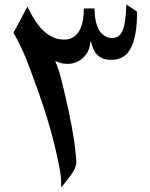

<svg xmlns="http://www.w3.org/2000/svg" viewBox="-20 -753 676 863"><path d="M479 -484C521 -484 547 -501 564 -530C588 -571 596 -628 596 -700C588 -706 580 -712 572 -717L548 -733C547 -703 545 -678 542 -659C536 -619 525 -582 483 -582C471 -582 460 -586 450 -592C417 -612 405 -661 405 -715H357C357 -644 337 -575 268 -575C235 -575 210 -587 188 -604C151 -633 128 -674 103 -723C81 -683 63 -645 40 -606C68 -560 93 -503 114 -446C160 -324 207 -189 236 -54C245 -12 255 30 255 70V90C269 72 285 53 299 34C310 18 323 -2 323 -26C323 -35 322 -46 320 -62C318 -78 317 -96 314 -116C300 -207 280 -298 259 -382C251 -416 240 -452 228 -479C246 -471 260 -466 284 -466C319 -466 343 -481 360 -500C376 -517 384 -539 387 -567H389C398 -520 422 -484 479 -484Z"/></svg>

Font: Iranian Serif 
Style: Regular
Weight: 400
Designer: Hooman Mehr, Hadi Navid in Neviseh Pardaz Co. Ltd. (http://nevisa.com)
Foundry: http://font-store.ir
Version: 5.0.2 build 3/9/1393